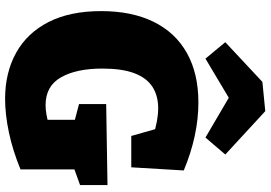

<svg xmlns="http://www.w3.org/2000/svg" viewBox="-170 -850 1036 735"><g transform="rotate(90 347.5 -483.0)"><path d="M359 15Q259 15 183 -27Q107 -69 65 -151Q23 -233 23 -353Q23 -470 64 -553.5Q105 -637 183.5 -681Q262 -725 373 -725Q435 -725 500.5 -711Q566 -697 633 -669L621 -468H501L470 -577L501 -552Q472 -561 445.5 -566Q419 -571 395 -571Q346 -571 312 -548.5Q278 -526 260.5 -479Q243 -432 243 -357Q243 -258 276.5 -199Q310 -140 383 -140Q400 -140 420 -143.5Q440 -147 462 -154L439 -114V-277L470 -244L379 -268V-372L689 -377V-272L611 -244L629 -277V-44Q556 -14 487 0.5Q418 15 359 15ZM205 -752 142 -828 294 -970 406 -981 572 -828 507 -752 282 -884 423 -882Z"/></g></svg>

Font: Bitter Thin Black
Style: Regular
Weight: 900
Version: Version 3.020